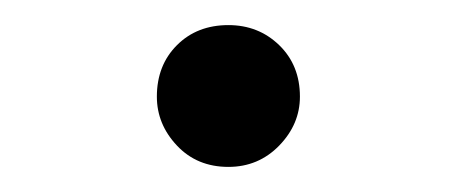

<svg xmlns="http://www.w3.org/2000/svg" viewBox="-20 -119 365 153"><path d="M162 14Q137 14 121 -3Q105 -20 105 -42Q105 -67 121 -83Q137 -99 162 -99Q186 -99 202.5 -83Q219 -67 219 -42Q219 -20 202.5 -3Q186 14 162 14Z"/></svg>

Font: Noto Serif SC ExtraLight Light
Style: Regular
Weight: 300
Version: Version 2.002-H1;hotconv 1.1.0;makeotfexe 2.6.0